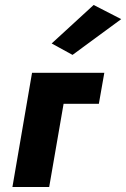

<svg xmlns="http://www.w3.org/2000/svg" viewBox="-20 -753 508 773"><path d="M109 -460 30 0H178L236 -335H378L400 -460ZM468 -676 357 -733 188 -578 272 -532Z"/></svg>

Font: Jost
Style: Bold Italic
Weight: 700
Italic angle: -5°
Version: Version 3.710